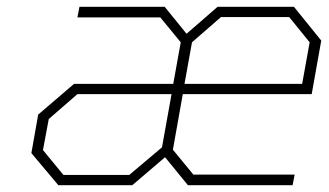

<svg xmlns="http://www.w3.org/2000/svg" viewBox="-20 -543 965 563"><path d="M151 0 72 -94 92 -207 197 -297H488L510 -419L450 -492H207L213 -523H463L527 -444L618 -523H842L922 -424L894 -267H516L487 -104L547 -31H844L838 0H531L464 -82L368 0ZM521 -297H866L888 -419L828 -493H628L543 -419ZM166 -30H359L455 -111L483 -267H207L123 -194L106 -103Z"/></svg>

Font: Tomorrow ExtraLight
Style: Italic
Weight: 275
Italic angle: -10°
Designer: Tony de Marco, Monica Rizzolli
Foundry: Just in Type
Version: Version 2.002